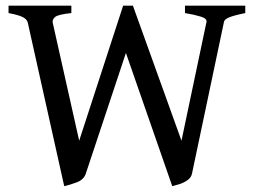

<svg xmlns="http://www.w3.org/2000/svg" viewBox="-20 -635 890 670"><path d="M835.9 -589.4Q793 -580.6 778.1 -573.7Q763.2 -566.9 761.7 -559.1L649.9 -28.8Q647 -15.1 634 -6.1Q621.1 2.9 606 7.6Q590.8 12.2 581.1 14.6L419.4 -450.2L279.3 -28.8Q272 -7.8 248 1.2Q224.1 10.3 204.1 14.6L77.1 -555.2Q74.7 -567.4 59.6 -575.2Q44.4 -583 9.8 -589.4V-615.2H229V-589.4Q181.6 -584.5 171.6 -575.2Q161.6 -565.9 164.1 -555.2L256.3 -144L409.7 -615.2H443.8L613.3 -144L700.7 -559.1Q702.6 -570.3 680.4 -577.1Q658.2 -584 625.5 -589.4V-615.2H835.9Z"/></svg>

Font: Gentium Book Plus
Style: Regular
Weight: 400
Designer: Victor Gaultney, Annie Olsen, Iska Routamaa, Becca Hirsbrunner
Foundry: SIL International
Version: Version 6.101